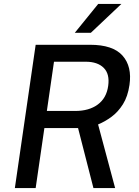

<svg xmlns="http://www.w3.org/2000/svg" viewBox="-20 -949 700 969"><path d="M55 0 160 -723H434.5Q550 -723 598.5 -668.2Q647 -613.5 633.5 -520.5Q625 -462 600.5 -423Q576 -384 542.8 -359.5Q509.5 -335 475 -321L561 0H451.5L374 -302.5H204L160 0ZM216.5 -389H359.5Q429.5 -389 473.5 -421.5Q517.5 -454 526 -515.5Q534.5 -575.5 503.5 -606.5Q472.5 -637.5 412.5 -637.5H252.5ZM475.5 -929H592.5L438.5 -783.5H357.5Z"/></svg>

Font: Public Sans Medium
Style: Italic
Weight: 500
Italic angle: -8°
Designer: The Public Sans project authors (U.S. Web Design System). Libre Franklin designed by Pablo Impallari and Rodrigo Fuenzal
Version: Version 1.007; ttfautohint (v1.8.1) -l 8 -r 50 -G 200 -x 14 